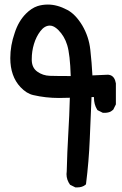

<svg xmlns="http://www.w3.org/2000/svg" viewBox="-20 -815 540 847"><path d="M273.4 -46.9Q273.4 -52.7 274.4 -59.6Q276.4 -144.5 281.2 -224.6Q286.1 -304.7 288.1 -383.8Q265.6 -382.8 240.2 -382.8Q181.6 -382.8 127 -395.5Q96.7 -402.3 70.3 -430.7Q25.4 -478.5 25.4 -558.6Q25.4 -614.3 44.9 -669.9Q61.5 -721.7 94.7 -754.9Q119.1 -779.3 145.5 -788.1Q167 -794.9 191.4 -794.9Q232.4 -794.9 276.4 -771.5Q312.5 -752.9 342.8 -703.1Q372.1 -653.3 378.4 -595.7Q384.8 -538.1 387.7 -482.4Q452.1 -485.4 456.1 -485.4Q460 -485.4 466.8 -483.4Q486.3 -476.6 491.2 -447.3V-354.5L479.5 -331.1Q469.7 -322.3 460.4 -319.8Q451.2 -317.4 445.3 -317.4Q439.5 -317.4 433.6 -317.4L410.2 -329.1L408.2 -332Q394.5 -354.5 394.5 -383.8Q394.5 -385.7 394.5 -386.7H383.8L376 -201.2Q372.1 -103.5 359.4 -2.9L357.4 0Q342.8 11.7 321.3 11.7Q318.4 11.7 312.5 11.7L289.1 0Q273.4 -21.5 273.4 -46.9ZM200.2 -702.1Q176.8 -702.1 158.2 -677.7Q139.6 -653.3 129.9 -621.1Q120.1 -588.9 120.1 -554.7Q120.1 -551.8 120.1 -548.8Q121.1 -515.6 144.5 -499Q168.9 -481.4 200.2 -480.5Q231.4 -479.5 292 -479.5Q289.1 -575.2 276.4 -616.2Q264.6 -655.3 237.3 -682.6Q217.8 -702.1 200.2 -702.1Z"/></svg>

Font: JasonHandwriting2
Style: SemiBold
Weight: 600
Version: Version 1.04.7